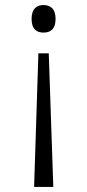

<svg xmlns="http://www.w3.org/2000/svg" viewBox="-20 -561 345 760"><path d="M152 -541C127 -541 105 -528 105 -486C105 -444 127 -432 152 -432C178 -432 200 -444 200 -486C200 -528 178 -541 152 -541ZM173 -350H132L115 179H191Z"/></svg>

Font: Noto Serif Telugu Light
Style: Regular
Weight: 300
Designer: Jelle Bosma - Monotype Design Team
Foundry: Monotype Imaging Inc.
Version: Version 2.005